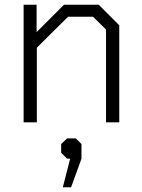

<svg xmlns="http://www.w3.org/2000/svg" viewBox="-20 -518 600 813"><path d="M80 -498H135V-382L251 -498H398L485 -411V0H429V-393L374 -447H268L136 -316V0H80ZM277 154H264L239 129V92L264 68H301L325 92V154L281 275H246Z"/></svg>

Font: Chakra Petch Light
Style: Regular
Weight: 300
Designer: Katatrad Aksorn Co.,Ltd.
Foundry: Cadson Demak Co.,Ltd.
Version: Version 1.000; ttfautohint (v1.6)